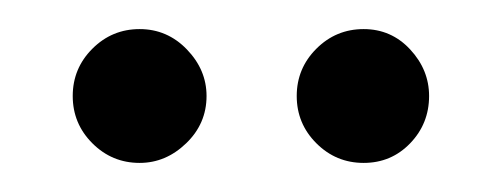

<svg xmlns="http://www.w3.org/2000/svg" viewBox="-20 -685 344 132"><path d="M230 -573Q211 -573 197.5 -586.5Q184 -600 184 -619Q184 -638 197.5 -651.5Q211 -665 230 -665Q249 -665 262 -651Q275 -637 275 -619Q275 -600 262 -586.5Q249 -573 230 -573ZM76 -573Q57 -573 43.5 -586.5Q30 -600 30 -619Q30 -638 43.5 -651.5Q57 -665 76 -665Q95 -665 108.5 -651Q122 -637 122 -619Q122 -600 108 -586.5Q94 -573 76 -573Z"/></svg>

Font: DM Sans 18pt Light
Style: Regular
Weight: 300
Designer: Colophon Foundry, Jonny Pinhorn
Foundry: Colophon Foundry
Version: Version 4.004;gftools[0.9.30]